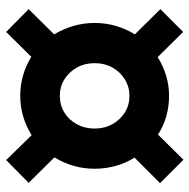

<svg xmlns="http://www.w3.org/2000/svg" viewBox="-16 -566 631 640"><g transform="rotate(90 300.0 -245.5)"><path d="M86 50 10 -25 94 -110Q76 -140 66 -174Q56 -208 56 -245Q56 -282 66 -316Q76 -350 94 -379L10 -464L86 -540L170 -455Q198 -473 231 -483Q264 -493 299 -493Q335 -493 368 -483.5Q401 -474 428 -456L512 -541L590 -463L505 -378Q523 -349 532.5 -315Q542 -281 542 -245Q542 -208 532 -174Q522 -140 504 -111L589 -25L513 50L430 -35Q402 -17 368.5 -7Q335 3 299 3Q264 3 230.5 -6.5Q197 -16 169 -34ZM299 -129Q330 -129 354.5 -144Q379 -159 393.5 -185.5Q408 -212 408 -245Q408 -278 393.5 -304Q379 -330 354.5 -345.5Q330 -361 299 -361Q269 -361 244 -345.5Q219 -330 204.5 -304Q190 -278 190 -245Q190 -212 204.5 -186Q219 -160 243.5 -144.5Q268 -129 299 -129Z"/></g></svg>

Font: Nunito Sans 8pt Black
Style: Regular
Weight: 900
Version: Version 3.101;gftools[0.9.27]